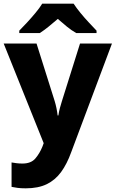

<svg xmlns="http://www.w3.org/2000/svg" viewBox="-21 -786 630 1046"><path d="M119 240Q93 240 74.5 237.5Q56 235 42 232V99Q53 101 68.5 103Q84 105 101 105Q148 105 171.5 77.5Q195 50 210 13L217 -6L-1 -549H178L277 -235Q282 -219 286.5 -197.5Q291 -176 293 -157H297Q300 -178 305.5 -198Q311 -218 316 -234L415 -549H589L367 43Q344 107 312 151Q280 195 233.5 217.5Q187 240 119 240ZM380 -766Q395 -743 417.5 -715.5Q440 -688 464 -662.5Q488 -637 505 -619V-606H394Q368 -621 344 -640.5Q320 -660 294 -683Q267 -660 244.5 -641.5Q222 -623 196 -606H84V-619Q103 -638 126.5 -663.5Q150 -689 172.5 -716Q195 -743 209 -766Z"/></svg>

Font: Noto Sans Symbols ExtraBold
Style: Regular
Weight: 800
Version: Version 2.002